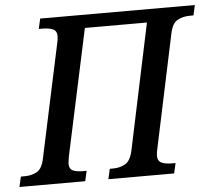

<svg xmlns="http://www.w3.org/2000/svg" viewBox="-78 -770 922 826"><g transform="rotate(-5 383.0 -357.0)"><path d="M-27 0 -17 -44H-1Q29 -44 52 -56.5Q75 -69 84 -112L189 -603Q191 -610 192 -618.5Q193 -627 193 -632Q193 -655 176 -662.5Q159 -670 131 -670H115L125 -714H793L783 -670H768Q738 -670 714.5 -657.5Q691 -645 682 -602L578 -111Q574 -94 574 -82Q574 -59 591 -51.5Q608 -44 635 -44H651L641 0H357L367 -44H380Q410 -44 433 -56.5Q456 -69 466 -112L581 -657H313L196 -111Q195 -103 193.5 -95Q192 -87 192 -82Q192 -58 208.5 -51Q225 -44 252 -44H267L257 0Z"/></g></svg>

Font: Noto Serif SemiCondensed Medium
Style: Italic
Weight: 500
Width: 4
Italic angle: -12°
Designer: Monotype Design Team
Foundry: Monotype Imaging Inc.
Version: Version 2.013